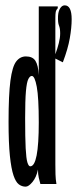

<svg xmlns="http://www.w3.org/2000/svg" viewBox="-20 -688 290 718"><path d="M76 10Q62 10 50.5 1.5Q39 -7 30.5 -32Q22 -57 17 -105Q12 -153 12 -232Q12 -334 19 -386.5Q26 -439 40.5 -458Q55 -477 77 -477Q102 -477 112.5 -460.5Q123 -444 125 -407V-664H196V-657Q190 -651 188.5 -643.5Q187 -636 187 -620V-485Q195 -507 200 -527Q205 -547 205 -563Q205 -582 200.5 -592.5Q196 -603 197 -628Q198 -646 205 -657Q212 -668 222 -668Q248 -668 248 -616Q248 -585 241 -545Q234 -505 215 -455L187 -469V-73Q187 -54 187.5 -36Q188 -18 191 0H131Q128 -11 125 -23.5Q122 -36 122 -54Q116 -25 101.5 -7.5Q87 10 76 10ZM93 -66Q125 -66 125 -230Q125 -323 117.5 -363.5Q110 -404 99 -404Q92 -404 86 -392.5Q80 -381 77 -347Q74 -313 74 -246Q74 -172 76 -133.5Q78 -95 82.5 -80.5Q87 -66 93 -66Z"/></svg>

Font: Inconsolata UltraCondensed Bold
Style: Regular
Weight: 700
Width: 1
Monospace: yes
Designer: Raph Levien, Cyreal, Brenton Simpson
Foundry: Raph Levien, Cyreal, Google
Version: Version 3.001; ttfautohint (v1.8.2.53-6de2)